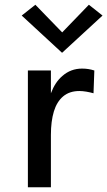

<svg xmlns="http://www.w3.org/2000/svg" viewBox="-20 -789 452 809"><path d="M71.5 0ZM194.5 -396Q212.5 -443.5 243 -469Q278 -500 326 -500Q340 -500 352.5 -498Q365 -496 377.5 -492L374 -396Q360 -400 343.8 -402.8Q327.5 -405.5 314.5 -405.5Q273 -405.5 246.2 -383Q219.5 -360.5 207 -319.5Q194.5 -278 194.5 -220.5V0H97.5V-492H194.5ZM242 -652.5 354.5 -769 412 -723.5 241.5 -566.5 71.5 -723.5 129 -769Z"/></svg>

Font: Betinya Sans Medium
Style: Regular
Weight: 500
Designer: Jonathan Pinhorn
Version: Version 2.001;December 9, 2019;FontCreator 12.0.0.2547 64-bi